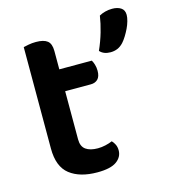

<svg xmlns="http://www.w3.org/2000/svg" viewBox="-103 -742 741 839"><g transform="rotate(-15 268.0 -323.0)"><path d="M190 -147Q190 -115 209.5 -101Q229 -87 264 -87Q281 -87 298.5 -91Q316 -95 330 -101Q338 -93 343.5 -81.5Q349 -70 349 -55Q349 -25 322 -5.5Q295 14 235 14Q156 14 110.5 -21.5Q65 -57 65 -139V-598Q73 -600 88.5 -603Q104 -606 122 -606Q157 -606 173.5 -593Q190 -580 190 -547V-464H337Q342 -456 346 -443Q350 -430 350 -415Q350 -389 338 -377Q326 -365 306 -365H190ZM485 -504Q472 -490 457.5 -484Q443 -478 426 -478Q395 -478 378 -497Q395 -535 406 -573Q417 -611 422 -645Q434 -652 449.5 -656Q465 -660 481 -660Q505 -660 520.5 -650Q536 -640 536 -618Q536 -606 531.5 -590Q527 -574 519.5 -558.5Q512 -543 503 -528.5Q494 -514 485 -504Z"/></g></svg>

Font: Baloo 2 SemiBold
Style: Regular
Weight: 600
Designer: Sarang Kulkarni and Ek Type
Foundry: Ek Type
Version: Version 1.640;hotconv 1.0.111;makeotfexe 2.5.65597; ttfautoh